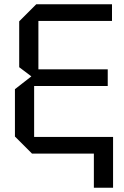

<svg xmlns="http://www.w3.org/2000/svg" viewBox="-20 -720 580 900"><path d="M130 0 50 -80V-302L127 -362L70 -405V-620L150 -700H505V-622H160V-395H485V-317H140V-78H510V160H420V0Z"/></svg>

Font: Tektur
Style: Regular
Weight: 400
Designer: Adam Jagosz
Foundry: Adam Jagosz
Version: Version 1.005;gftools[0.9.30]